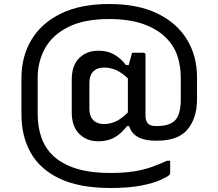

<svg xmlns="http://www.w3.org/2000/svg" viewBox="-20 -758 1090 958"><path d="M471 -53Q413 -53 375.5 -90Q338 -127 338 -198V-361Q338 -432 375.5 -468.5Q413 -505 471 -505Q516 -505 549 -486.5Q582 -468 609 -433H622Q625 -444 629.5 -460.5Q634 -477 639 -495H695Q706 -495 706 -484V-182Q706 -155 718 -142Q730 -129 758 -129H762Q827 -129 854.5 -158.5Q882 -188 882 -263V-370Q882 -429 865 -479.5Q848 -530 808 -570Q765 -613 695 -638Q625 -663 525 -663Q400 -663 321 -623.5Q242 -584 205 -517.5Q168 -451 168 -370V-189Q168 -127 185.5 -75Q203 -23 241 15Q284 58 355.5 81.5Q427 105 531 105Q599 105 648.5 97Q698 89 737.5 75Q777 61 813 44H829V105Q829 111 825 115Q814 125 779.5 140.5Q745 156 684 168Q623 180 531 180Q378 180 279.5 134Q181 88 134 5.5Q87 -77 87 -188V-368Q87 -477 137.5 -560.5Q188 -644 285.5 -691Q383 -738 525 -738Q667 -738 764.5 -691Q862 -644 912.5 -561.5Q963 -479 963 -371V-263Q963 -169 916 -112.5Q869 -56 764 -56H756Q647 -56 624 -129H614Q585 -91 551 -72Q517 -53 471 -53ZM426 -215Q426 -178 445.5 -158.5Q465 -139 500 -139Q528 -139 556.5 -151.5Q585 -164 618 -197V-367Q585 -398 556.5 -409.5Q528 -421 500 -421Q465 -421 445.5 -401.5Q426 -382 426 -345Z"/></svg>

Font: Recursive Sn Lnr St
Style: Regular
Weight: 400
Version: Version 1.079;hotconv 1.0.112;makeotfexe 2.5.65598; ttfautoh